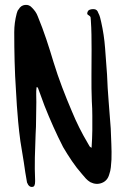

<svg xmlns="http://www.w3.org/2000/svg" viewBox="-20 -783 511 782"><path d="M129 -428Q127 -412 127.5 -397.5Q128 -383 128 -367Q127 -333 127 -300Q127 -267 125 -235Q123 -188 122 -141.5Q121 -95 123 -49V-44Q123 -23 113 -22Q98 -19 90 -40Q86 -60 83 -81Q80 -102 77 -122Q73 -144 70 -165Q67 -186 63 -208Q60 -228 58 -248Q56 -268 54 -287Q48 -354 45 -415Q41 -474 39.5 -533Q38 -592 38 -652Q38 -671 40.5 -690Q43 -709 48 -728Q50 -733 51 -737Q52 -741 56 -745Q65 -761 82 -763Q99 -765 111 -751Q118 -744 124 -735.5Q130 -727 134 -716Q153 -670 168.5 -623.5Q184 -577 198 -530Q214 -478 233 -428Q252 -378 273 -329Q287 -295 303 -263Q319 -231 338 -199Q341 -195 343.5 -189.5Q346 -184 353 -181Q354 -200 355 -218Q356 -236 356 -253Q356 -282 356 -311.5Q356 -341 354 -370Q352 -423 352.5 -476Q353 -529 353 -581Q353 -612 352.5 -641.5Q352 -671 350 -700Q350 -707 349 -712Q348 -717 341 -721Q334 -724 335.5 -731Q337 -738 342 -742Q353 -747 364.5 -745.5Q376 -744 380 -731Q385 -722 387.5 -712.5Q390 -703 392 -694Q404 -641 408 -587Q412 -533 416 -479Q418 -424 422.5 -370Q427 -316 431 -260Q432 -228 433.5 -196.5Q435 -165 434 -133Q433 -117 431.5 -102Q430 -87 425 -73Q418 -47 395 -38Q372 -29 348 -41Q338 -47 330 -55.5Q322 -64 314 -74Q292 -99 273 -127Q254 -155 237 -184Q216 -225 197 -267.5Q178 -310 161 -353Q154 -371 148 -388.5Q142 -406 135 -424Q134 -425 133.5 -426.5Q133 -428 129 -428Z"/></svg>

Font: Delicious Handrawn
Style: Regular
Weight: 400
Designer: Agung Rohmat
Foundry: Agung Rohmat
Version: Version 1.002; ttfautohint (v1.8.4.7-5d5b);gftools[0.9.27]